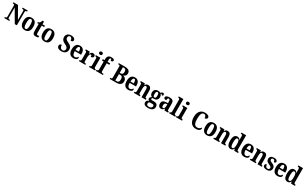

<svg xmlns="http://www.w3.org/2000/svg" viewBox="604 -4026 11976 7519"><g transform="rotate(30 6592.0 -266.5)"><path d="M24 0H252V-50H220C189 -50 171 -58 171 -117V-564L499 0H593V-597C593 -652 614 -664 643 -664H674V-714H446V-664H478C505 -664 527 -653 527 -601V-200L233 -714H24V-664H55C82 -664 105 -656 105 -601V-117C105 -58 83 -50 51 -50H24Z M954 10C1104 10 1182 -81 1182 -269C1182 -457 1097 -548 957 -548C806 -548 727 -457 727 -269C727 -81 813 10 954 10ZM956 -50C890 -50 867 -126 867 -269C867 -414 889 -487 955 -487C1020 -487 1043 -414 1043 -269C1043 -126 1021 -50 956 -50Z M1440 10C1500 10 1543 -4 1563 -13V-75C1544 -69 1522 -66 1499 -66C1458 -66 1443 -93 1443 -156V-475H1554V-536H1443V-659H1368C1359 -612 1345 -583 1329 -562C1311 -541 1282 -523 1241 -520V-475H1306V-147C1306 -30 1356 10 1440 10Z M1847 10C1997 10 2075 -81 2075 -269C2075 -457 1990 -548 1850 -548C1699 -548 1620 -457 1620 -269C1620 -81 1706 10 1847 10ZM1849 -50C1783 -50 1760 -126 1760 -269C1760 -414 1782 -487 1848 -487C1913 -487 1936 -414 1936 -269C1936 -126 1914 -50 1849 -50Z M2613 10C2755 10 2848 -72 2848 -201C2848 -302 2802 -362 2681 -418C2563 -472 2536 -511 2536 -568C2536 -631 2571 -667 2622 -667C2688 -667 2719 -594 2719 -530C2793 -530 2825 -560 2825 -606C2825 -666 2765 -724 2637 -724C2514 -724 2421 -649 2421 -532C2421 -432 2463 -368 2583 -311C2679 -265 2731 -230 2731 -157C2731 -94 2694 -47 2627 -47C2558 -47 2502 -104 2500 -217C2450 -217 2403 -192 2403 -128C2403 -61 2451 10 2613 10Z M3151 10C3275 10 3328 -48 3328 -100C3328 -122 3316 -136 3300 -143C3279 -97 3242 -59 3182 -59C3105 -59 3064 -121 3061 -259H3347V-307C3347 -465 3268 -548 3141 -548C3003 -548 2923 -452 2923 -264C2923 -90 3000 10 3151 10ZM3211 -319H3063C3065 -428 3095 -488 3144 -488C3192 -488 3211 -422 3211 -319Z M3400 0H3692V-50H3664C3630 -50 3606 -58 3606 -117V-281C3606 -357 3625 -459 3676 -459C3709 -459 3717 -432 3717 -377C3787 -377 3829 -407 3829 -464C3829 -514 3799 -547 3734 -547C3664 -547 3629 -508 3604 -441H3599L3582 -536H3404V-486H3407C3445 -486 3468 -477 3468 -418V-122C3468 -59 3442 -50 3403 -50H3400Z M3991 -630C4033 -630 4068 -651 4068 -698C4068 -746 4033 -766 3991 -766C3948 -766 3916 -746 3916 -698C3916 -651 3948 -630 3991 -630ZM3856 0H4135V-50H4125C4093 -50 4064 -62 4064 -121V-536H3856V-486H3868C3900 -486 3928 -474 3928 -419V-120C3928 -62 3899 -50 3866 -50H3856Z M4167 0H4487V-50H4445C4419 -50 4384 -58 4384 -117V-472H4504V-536H4384V-592C4384 -679 4398 -715 4429 -715C4461 -715 4470 -666 4470 -632C4544 -632 4570 -659 4570 -697C4570 -735 4541 -770 4429 -770C4302 -770 4248 -699 4248 -576V-536H4171V-472H4248V-117C4248 -58 4211 -50 4187 -50H4167Z M4791 0H5081C5250 0 5333 -64 5333 -195C5333 -300 5273 -359 5188 -376V-381C5254 -403 5307 -449 5307 -538C5307 -661 5220 -714 5055 -714H4791V-664H4824C4849 -664 4872 -654 4872 -601V-115C4872 -64 4855 -50 4826 -50H4791ZM5049 -403H5012V-656H5048C5124 -656 5159 -626 5159 -533C5159 -442 5128 -403 5049 -403ZM5071 -58H5012V-344H5073C5152 -344 5183 -298 5183 -198C5183 -95 5147 -58 5071 -58Z M5635 10C5759 10 5812 -48 5812 -100C5812 -122 5800 -136 5784 -143C5763 -97 5726 -59 5666 -59C5589 -59 5548 -121 5545 -259H5831V-307C5831 -465 5752 -548 5625 -548C5487 -548 5407 -452 5407 -264C5407 -90 5484 10 5635 10ZM5695 -319H5547C5549 -428 5579 -488 5628 -488C5676 -488 5695 -422 5695 -319Z M5884 0H6153V-50H6150C6111 -50 6089 -59 6089 -116V-312C6089 -393 6107 -469 6165 -469C6215 -469 6230 -419 6230 -333V0H6427V-50H6423C6384 -50 6366 -59 6366 -121V-355C6366 -490 6315 -548 6223 -548C6158 -548 6119 -525 6090 -462H6086L6075 -536H5888V-486H5892C5929 -486 5953 -477 5953 -420V-120C5953 -59 5927 -50 5888 -50H5884Z M6654 237C6827 237 6909 165 6909 46C6909 -44 6857 -103 6740 -103H6638C6612 -103 6594 -114 6594 -140C6594 -164 6610 -185 6624 -194C6635 -192 6662 -190 6675 -190C6801 -190 6858 -263 6858 -367C6858 -424 6837 -464 6812 -492C6820 -498 6831 -503 6843 -503C6858 -503 6875 -488 6875 -461C6920 -461 6935 -488 6935 -518C6935 -549 6915 -575 6876 -575C6835 -575 6808 -547 6781 -518C6753 -536 6719 -548 6675 -548C6546 -548 6487 -480 6487 -363C6487 -286 6527 -231 6582 -210C6535 -181 6501 -151 6501 -108C6501 -62 6535 -38 6567 -24C6496 -16 6449 26 6449 98C6449 188 6517 237 6654 237ZM6672 -245C6624 -245 6608 -291 6608 -364C6608 -441 6624 -492 6673 -492C6723 -492 6737 -443 6737 -365C6737 -290 6724 -245 6672 -245ZM6657 180C6593 180 6555 149 6555 95C6555 29 6597 12 6631 12H6733C6779 12 6802 32 6802 76C6802 140 6756 180 6657 180Z M7113 10C7179 10 7204 -19 7243 -73H7251L7269 0H7435V-50H7432C7392 -50 7379 -66 7379 -121V-378C7379 -503 7317 -548 7195 -548C7093 -548 7013 -517 7013 -448C7013 -402 7051 -381 7128 -381C7128 -448 7143 -490 7186 -490C7232 -490 7243 -447 7243 -373V-318L7171 -315C7041 -310 6977 -260 6977 -152C6977 -41 7037 10 7113 10ZM7164 -57C7131 -57 7116 -90 7116 -148C7116 -222 7138 -260 7206 -264L7244 -267V-191C7244 -112 7212 -57 7164 -57Z M7478 0H7757V-50H7747C7714 -50 7686 -62 7686 -121V-760H7478V-710H7489C7512 -710 7549 -702 7549 -647V-121C7549 -62 7520 -50 7489 -50H7478Z M7921 -630C7963 -630 7998 -651 7998 -698C7998 -746 7963 -766 7921 -766C7878 -766 7846 -746 7846 -698C7846 -651 7878 -630 7921 -630ZM7786 0H8065V-50H8055C8023 -50 7994 -62 7994 -121V-536H7786V-486H7798C7830 -486 7858 -474 7858 -419V-120C7858 -62 7829 -50 7796 -50H7786Z M8687 10C8843 10 8890 -65 8890 -119C8890 -134 8884 -151 8876 -159C8845 -113 8799 -63 8710 -63C8585 -63 8539 -161 8539 -358C8539 -550 8575 -663 8681 -663C8756 -663 8779 -592 8779 -526C8852 -526 8890 -561 8890 -608C8890 -672 8822 -724 8689 -724C8491 -724 8388 -576 8388 -358C8388 -137 8488 10 8687 10Z M9193 10C9343 10 9421 -81 9421 -269C9421 -457 9336 -548 9196 -548C9045 -548 8966 -457 8966 -269C8966 -81 9052 10 9193 10ZM9195 -50C9129 -50 9106 -126 9106 -269C9106 -414 9128 -487 9194 -487C9259 -487 9282 -414 9282 -269C9282 -126 9260 -50 9195 -50Z M9479 0H9748V-50H9745C9706 -50 9684 -59 9684 -116V-312C9684 -393 9702 -469 9760 -469C9810 -469 9825 -419 9825 -333V0H10022V-50H10018C9979 -50 9961 -59 9961 -121V-355C9961 -490 9910 -548 9818 -548C9753 -548 9714 -525 9685 -462H9681L9670 -536H9483V-486H9487C9524 -486 9548 -477 9548 -420V-120C9548 -59 9522 -50 9483 -50H9479Z M10260 10C10329 10 10369 -25 10396 -81H10401L10423 0H10598V-50H10592C10551 -50 10524 -63 10524 -124V-760H10310V-710H10318C10355 -710 10388 -702 10388 -646V-581C10388 -545 10388 -501 10391 -468H10386C10362 -514 10324 -547 10259 -547C10147 -547 10083 -460 10083 -267C10083 -75 10147 10 10260 10ZM10300 -59C10243 -59 10221 -128 10221 -267C10221 -404 10243 -479 10300 -479C10367 -479 10388 -404 10388 -268C10388 -133 10366 -59 10300 -59Z M10880 10C11004 10 11057 -48 11057 -100C11057 -122 11045 -136 11029 -143C11008 -97 10971 -59 10911 -59C10834 -59 10793 -121 10790 -259H11076V-307C11076 -465 10997 -548 10870 -548C10732 -548 10652 -452 10652 -264C10652 -90 10729 10 10880 10ZM10940 -319H10792C10794 -428 10824 -488 10873 -488C10921 -488 10940 -422 10940 -319Z M11129 0H11398V-50H11395C11356 -50 11334 -59 11334 -116V-312C11334 -393 11352 -469 11410 -469C11460 -469 11475 -419 11475 -333V0H11672V-50H11668C11629 -50 11611 -59 11611 -121V-355C11611 -490 11560 -548 11468 -548C11403 -548 11364 -525 11335 -462H11331L11320 -536H11133V-486H11137C11174 -486 11198 -477 11198 -420V-120C11198 -59 11172 -50 11133 -50H11129Z M11896 10C12019 10 12087 -55 12087 -159C12087 -249 12031 -291 11944 -327C11859 -362 11835 -381 11835 -428C11835 -469 11864 -492 11904 -492C11954 -492 11986 -456 11986 -388C12044 -388 12069 -411 12069 -453C12069 -502 12025 -547 11916 -547C11804 -547 11729 -495 11729 -393C11729 -301 11778 -260 11879 -218C11954 -187 11981 -165 11981 -121C11981 -77 11957 -46 11898 -46C11838 -46 11800 -93 11800 -174C11762 -174 11721 -157 11721 -102C11721 -34 11770 10 11896 10Z M12384 10C12508 10 12561 -48 12561 -100C12561 -122 12549 -136 12533 -143C12512 -97 12475 -59 12415 -59C12338 -59 12297 -121 12294 -259H12580V-307C12580 -465 12501 -548 12374 -548C12236 -548 12156 -452 12156 -264C12156 -90 12233 10 12384 10ZM12444 -319H12296C12298 -428 12328 -488 12377 -488C12425 -488 12444 -422 12444 -319Z M12832 10C12901 10 12941 -25 12968 -81H12973L12995 0H13170V-50H13164C13123 -50 13096 -63 13096 -124V-760H12882V-710H12890C12927 -710 12960 -702 12960 -646V-581C12960 -545 12960 -501 12963 -468H12958C12934 -514 12896 -547 12831 -547C12719 -547 12655 -460 12655 -267C12655 -75 12719 10 12832 10ZM12872 -59C12815 -59 12793 -128 12793 -267C12793 -404 12815 -479 12872 -479C12939 -479 12960 -404 12960 -268C12960 -133 12938 -59 12872 -59Z"/></g></svg>

Font: Noto Serif Bengali Condensed
Style: Bold
Weight: 700
Width: 3
Designer: Juan Bruce, Universal Thirst, Indian Type Foundry and the Monotype Design Team.
Foundry: Monotype Imaging Inc.
Version: Version 2.003